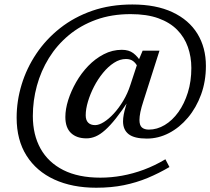

<svg xmlns="http://www.w3.org/2000/svg" viewBox="-20 -732 960 877"><path d="M660 -140Q697.5 -140 732.5 -161Q767.5 -182 794.8 -220Q822 -258 838 -309.2Q854 -360.5 854 -421.5Q854 -472.5 838.2 -517.2Q822.5 -562 789.2 -595.8Q756 -629.5 703.5 -648.5Q651 -667.5 576.5 -667.5Q489.5 -667.5 418.8 -641.8Q348 -616 294 -571Q240 -526 203.5 -467Q167 -408 148.5 -340.2Q130 -272.5 130 -202Q130 -116.5 165.2 -53.2Q200.5 10 269.2 44.8Q338 79.5 438.5 79.5Q487.5 79.5 537.5 70.5Q587.5 61.5 637.2 43Q687 24.5 735.5 -4.5L754 31Q705.5 59.5 654.5 80.8Q603.5 102 546 113.8Q488.5 125.5 419.5 125.5Q310 125.5 228.2 88Q146.5 50.5 101.2 -21Q56 -92.5 56 -194.5Q56 -271 78.8 -345.8Q101.5 -420.5 145.8 -486.5Q190 -552.5 254.2 -603.2Q318.5 -654 401.2 -682.8Q484 -711.5 584.5 -711.5Q693 -711.5 768 -676.2Q843 -641 881.8 -577.8Q920.5 -514.5 920.5 -431Q920.5 -360.5 898.5 -300.2Q876.5 -240 838.5 -194.8Q800.5 -149.5 752 -124.2Q703.5 -99 650.5 -99Q593.5 -99 567.8 -119Q542 -139 542 -177.5Q542 -192 545.2 -209.2Q548.5 -226.5 554.5 -246L563 -275.5H569.5Q536.5 -225.5 509.8 -191.8Q483 -158 460.2 -137.8Q437.5 -117.5 416.8 -108.8Q396 -100 375 -100Q330 -100 304.2 -124.5Q278.5 -149 278.5 -197.5Q278.5 -233.5 291.5 -274.8Q304.5 -316 327.8 -356.8Q351 -397.5 383 -430.8Q415 -464 454 -484.2Q493 -504.5 536.5 -504.5Q568.5 -504.5 588.8 -489.2Q609 -474 625 -447.5L609.5 -425Q602 -442 589 -452.2Q576 -462.5 555.5 -462.5Q527.5 -462.5 500.8 -445.2Q474 -428 450.5 -399.2Q427 -370.5 409.5 -336.5Q392 -302.5 381.8 -268.2Q371.5 -234 371.5 -205.5Q371.5 -183 382.8 -171.8Q394 -160.5 414.5 -160.5Q432 -160.5 454.5 -174.5Q477 -188.5 500 -213.5Q523 -238.5 543 -271.8Q563 -305 575.5 -344L610.5 -450.5L631.5 -500.5H708.5L635 -270Q625.5 -241 621.2 -220Q617 -199 617 -184Q617 -159.5 628.2 -149.8Q639.5 -140 660 -140Z"/></svg>

Font: Newsreader 14pt
Style: Italic
Weight: 400
Italic angle: -17°
Designer: Hugues Gentile
Foundry: Production Type
Version: Version 1.003